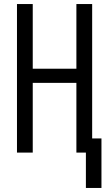

<svg xmlns="http://www.w3.org/2000/svg" viewBox="-20 -755 540 950"><path d="M405 175V0H358V-345H142V0H64V-735H142V-415H358V-735H436V-70H482V175Z"/></svg>

Font: Iosevka SS04
Style: Regular
Weight: 400
Monospace: yes
Designer: Belleve Invis
Foundry: Belleve Invis
Version: Version 19.0.0; ttfautohint (v1.8.4)